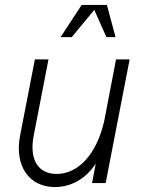

<svg xmlns="http://www.w3.org/2000/svg" viewBox="-20 -740 579 776"><path d="M202 16C270 16 329 -20 367 -79L352 0H407L504 -500H449L401 -250C371 -119 298 -37 209 -37C133 -37 98 -96 116 -191L176 -500H121L61 -191C38 -70 97 16 202 16ZM225 -590H270L361 -700L410 -590H447L412 -720H310Z"/></svg>

Font: Uncut Sans Light Italic
Style: Regular
Weight: 300
Italic angle: -11°
Designer: Kasper Nordkvist
Foundry: UNCUT.wtf
Version: Version 1.304;Glyphs 3.2 (3246)